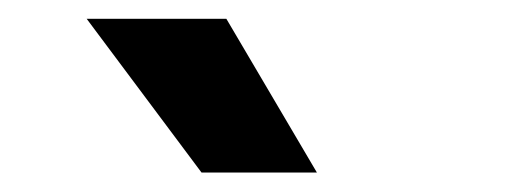

<svg xmlns="http://www.w3.org/2000/svg" viewBox="-20 -752 540 200"><path d="M70.3 -732.4H215.8L310.1 -572.3H189.9Z"/></svg>

Font: Wanted Sans Variable
Style: Regular
Weight: 400
Designer: Original Design by Kil Hyung-jin and Kang Hanbin, Wanted Lab, Inc; Hangeul from Source Han Sans by Jang Soo-young and Ka
Foundry: Wanted Lab, Inc.
Version: Version 1.003;Glyphs 3.2 (3227)